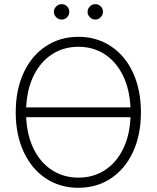

<svg xmlns="http://www.w3.org/2000/svg" viewBox="-20 -894 754 924"><path d="M357.4 9.8Q269 9.8 200.7 -35.4Q132.3 -80.6 94 -163.1Q55.7 -245.6 55.7 -353.5Q55.7 -461.9 94 -544.2Q132.3 -626.5 200.7 -671.6Q269 -716.8 357.4 -716.8Q445.3 -716.8 513.7 -671.6Q582 -626.5 620.1 -544.2Q658.2 -461.9 658.2 -353.5Q658.2 -245.1 620.1 -162.8Q582 -80.6 513.7 -35.4Q445.3 9.8 357.4 9.8ZM357.4 -39.1Q427.7 -39.1 483.2 -74.2Q538.6 -109.4 571.5 -175.3Q604.5 -241.2 607.9 -330.1H106Q109.9 -241.7 142.8 -175.8Q175.8 -109.9 231.4 -74.5Q287.1 -39.1 357.4 -39.1ZM607.9 -377Q604 -465.8 571 -532Q538.1 -598.1 482.9 -633.5Q427.7 -668.9 357.4 -668.9Q287.1 -668.9 231.7 -633.5Q176.3 -598.1 143.1 -532.2Q109.9 -466.3 106 -377ZM239.3 -836.9Q239.3 -852.1 250.5 -863Q261.7 -874 276.4 -874Q292.5 -874 303 -863.3Q313.5 -852.5 313.5 -836.9Q313.5 -821.8 302.7 -810.8Q292 -799.8 276.4 -799.8Q261.7 -799.8 250.5 -811Q239.3 -822.3 239.3 -836.9ZM401.4 -836.9Q401.4 -852.1 412.6 -863Q423.8 -874 438.5 -874Q454.1 -874 464.8 -863.3Q475.6 -852.5 475.6 -836.9Q475.6 -822.3 464.6 -811Q453.6 -799.8 438.5 -799.8Q423.8 -799.8 412.6 -811Q401.4 -822.3 401.4 -836.9Z"/></svg>

Font: Pretendard JP ExtraLight
Style: Regular
Weight: 200
Designer: Base glyphs from Inter by Rasmus Andersson; Hangeul glyphs from Noto Sans CJK(Source Han Sans) by Jang Soo-young and Kan
Foundry: Kil Hyung-jin
Version: Version 1.309